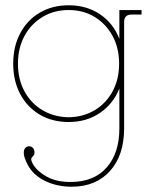

<svg xmlns="http://www.w3.org/2000/svg" viewBox="-20 -444 586 727"><path d="M251 263Q195 263 149.5 240.5Q104 218 84 178Q70 150 70 135.5Q70 121 77 115Q86 107 97 111Q108 115 110 128Q112 140 107 145Q102 150 99 155Q96 160 103 174Q117 202 155.5 224Q194 246 251 245Q337 244 384.5 189.5Q432 135 432 42V-109Q409 -51 358.5 -16.5Q308 18 240 18Q178 18 130.5 -10Q83 -38 56.5 -88Q30 -138 30 -203Q30 -268 56.5 -318Q83 -368 130.5 -396Q178 -424 240 -424Q308 -424 358.5 -390Q409 -356 432 -297V-406H516V-389H479Q450 -389 450 -361V42Q450 144 396.5 203.5Q343 263 251 263ZM240 0Q296 -1 339 -27Q382 -53 406.5 -98.5Q431 -144 431 -203Q431 -262 406.5 -307.5Q382 -353 339 -379.5Q296 -406 240 -406Q184 -406 140.5 -379.5Q97 -353 72.5 -307.5Q48 -262 48 -203Q48 -144 72.5 -98.5Q97 -53 140.5 -27Q184 -1 240 0Z"/></svg>

Font: Grandiflora One
Style: Regular
Weight: 400
Designer: Haesung Cho
Foundry: JAMO
Version: Version 1.000; ttfautohint (v1.8.4.7-5d5b);gftools[0.9.28]